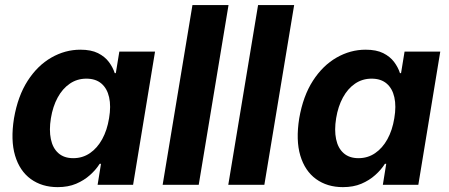

<svg xmlns="http://www.w3.org/2000/svg" viewBox="-20 -748 1817 777"><path d="M213.4 9.3Q149.9 9.3 104.7 -23.4Q59.6 -56.2 41 -118.4Q22.5 -180.7 36.6 -269Q52.2 -359.4 92 -421.1Q131.8 -482.9 187.7 -514.9Q243.7 -546.9 305.2 -546.9Q348.6 -546.9 376.5 -533Q404.3 -519 420.7 -497.1Q437 -475.1 444.3 -452.1H448.7L462.9 -539.1H607.4L518.6 0H375L388.7 -85H383.3Q368.2 -61 344.2 -39.6Q320.3 -18.1 288.1 -4.4Q255.9 9.3 213.4 9.3ZM276.4 -107.9Q314 -107.9 343.8 -128.2Q373.5 -148.4 393.6 -184.8Q413.6 -221.2 421.4 -269.5Q429.7 -318.4 421.6 -354.2Q413.6 -390.1 390.4 -409.9Q367.2 -429.7 329.6 -429.7Q292 -429.7 262.5 -409.4Q232.9 -389.2 213.4 -353.3Q193.8 -317.4 186 -269.5Q178.2 -221.7 185.8 -185.1Q193.4 -148.4 216.3 -128.2Q239.3 -107.9 276.4 -107.9Z M904.8 -727.5 784.2 0H638.2L758.8 -727.5Z M1170.4 -727.5 1049.8 0H903.8L1024.4 -727.5Z M1367.7 9.3Q1304.2 9.3 1259 -23.4Q1213.9 -56.2 1195.3 -118.4Q1176.8 -180.7 1190.9 -269Q1206.5 -359.4 1246.3 -421.1Q1286.1 -482.9 1342 -514.9Q1397.9 -546.9 1459.5 -546.9Q1502.9 -546.9 1530.8 -533Q1558.6 -519 1575 -497.1Q1591.3 -475.1 1598.6 -452.1H1603L1617.2 -539.1H1761.7L1672.9 0H1529.3L1543 -85H1537.6Q1522.5 -61 1498.5 -39.6Q1474.6 -18.1 1442.4 -4.4Q1410.2 9.3 1367.7 9.3ZM1430.7 -107.9Q1468.3 -107.9 1498 -128.2Q1527.8 -148.4 1547.9 -184.8Q1567.9 -221.2 1575.7 -269.5Q1584 -318.4 1575.9 -354.2Q1567.9 -390.1 1544.7 -409.9Q1521.5 -429.7 1483.9 -429.7Q1446.3 -429.7 1416.7 -409.4Q1387.2 -389.2 1367.7 -353.3Q1348.1 -317.4 1340.3 -269.5Q1332.5 -221.7 1340.1 -185.1Q1347.7 -148.4 1370.6 -128.2Q1393.6 -107.9 1430.7 -107.9Z"/></svg>

Font: Inter 18pt
Style: Bold Italic
Weight: 700
Italic angle: -9.3988°
Designer: Rasmus Andersson
Foundry: rsms
Version: Version 4.001;git-66647c0bb